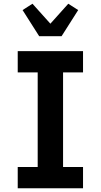

<svg xmlns="http://www.w3.org/2000/svg" viewBox="-20 -1009 540 1029"><path d="M75 0V-114H182V-621H75V-735H425V-621H318V-114H425V0ZM190 -815 101 -955 154 -989 250 -882 346 -989 399 -955 310 -815Z"/></svg>

Font: Iosevka Curly Heavy
Style: Regular
Weight: 900
Monospace: yes
Designer: Belleve Invis
Foundry: Belleve Invis
Version: Version 22.1.2; ttfautohint (v1.8.4)